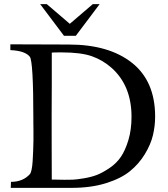

<svg xmlns="http://www.w3.org/2000/svg" viewBox="-20 -907 811 927"><path d="M729 -344Q729 -299 718.5 -254.5Q708 -210 679.5 -163Q651 -116 607.5 -80.5Q564 -45 491.5 -22.5Q419 0 327 0H32L33 -29Q91 -29 125 -67Q129 -72 132.5 -88Q136 -104 137.5 -127.5Q139 -151 140 -175.5Q141 -200 141.5 -228.5Q142 -257 141.5 -277Q141 -297 141 -316Q141 -335 141 -337Q141 -610 124 -633Q101 -662 30 -665V-693L312 -692Q506 -692 617.5 -603.5Q729 -515 729 -344ZM615 -343Q615 -494 518 -580Q476 -617 423.5 -635.5Q371 -654 278 -654Q231 -654 230 -653V-502Q229 -351 229.5 -198Q230 -45 230 -40Q234 -40 240 -40Q246 -40 262.5 -39.5Q279 -39 291 -39Q314 -39 331 -39.5Q348 -40 384.5 -46Q421 -52 448 -62.5Q475 -73 508.5 -95.5Q542 -118 563.5 -149.5Q585 -181 600 -231Q615 -281 615 -343ZM461 -887 346 -734H289L174 -887H206L317 -792L428 -887Z"/></svg>

Font: GFS Artemisia
Style: Regular
Weight: 400
Designer: Takis Katsoulidis and George D. Matthiopoulos
Foundry: Takis Katsoulidis and George D. Matthiopoulos
Version: Version 1.0